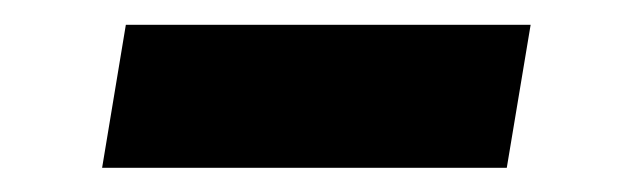

<svg xmlns="http://www.w3.org/2000/svg" viewBox="-20 -378 508 157"><path d="M413.9 -357.7 394.4 -240.8H63.5L82.9 -357.7Z"/></svg>

Font: Adwaita Sans
Style: Italic
Weight: 400
Italic angle: -9.39999°
Designer: Rasmus Andersson
Foundry: rsms
Version: Version 4.001;git-9221beed3